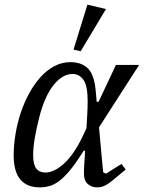

<svg xmlns="http://www.w3.org/2000/svg" viewBox="-20 -796 620 828"><path d="M407 -247 419 -115Q421 -100 422 -84Q423 -68 425 -53L437 -47L504 -89L522 -65L474 -25Q448 -3 432 4.5Q416 12 399 12Q375 12 358.5 -2.5Q342 -17 342 -47Q342 -58 342.5 -72Q343 -86 345 -112L347 -146H341L332 -132Q304 -88 280.5 -60Q257 -32 236 -16Q215 0 194.5 6Q174 12 151 12Q97 12 68 -21.5Q39 -55 39 -127Q39 -169 46.5 -215.5Q54 -262 68.5 -306.5Q83 -351 104.5 -391Q126 -431 153 -461.5Q180 -492 213 -510Q246 -528 284 -528Q332 -528 359.5 -500.5Q387 -473 393 -402L397 -357H405L480 -516H580ZM176 -52Q214 -52 257 -91.5Q300 -131 337 -209L353 -243L356 -298Q357 -313 357.5 -328.5Q358 -344 358 -361Q358 -426 340 -451.5Q322 -477 293 -477Q249 -477 210.5 -428.5Q172 -380 149 -289Q136 -238 129.5 -198Q123 -158 123 -127Q123 -86 136.5 -69Q150 -52 176 -52ZM357 -776 437 -757 328 -575 297 -582Z"/></svg>

Font: IBM Plex Serif
Style: Italic
Weight: 400
Italic angle: -14°
Designer: Mike Abbink, Paul van der Laan, Pieter van Rosmalen
Foundry: Bold Monday
Version: Version 3.001